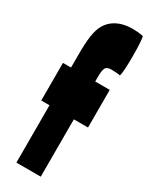

<svg xmlns="http://www.w3.org/2000/svg" viewBox="-218 -885 727 928"><g transform="rotate(30 145.5 -420.5)"><path d="M60 0H196V-320H275V-530H194V-551C194 -608 201 -619 236 -619C253 -619 277 -617 283 -615C288 -634 290 -670 290 -726C290 -782 288 -815 284 -835C272 -839 241 -841 221 -841C159 -841 110 -816 85 -772C66 -738 59 -689 59 -602V-530H14V-320H60Z"/></g></svg>

Font: Ranchers
Style: Regular
Weight: 400
Designer: Pablo Impallari, Brenda Gallo
Foundry: Pablo Impallari, Brenda Gallo
Version: Version 1.000